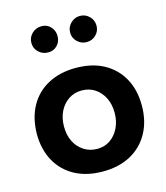

<svg xmlns="http://www.w3.org/2000/svg" viewBox="-111 -817 789 914"><g transform="rotate(-15 283.5 -360.0)"><path d="M284 12Q205 12 147 -19Q89 -50 57 -107.5Q25 -165 25 -242Q26 -320 57.5 -377.5Q89 -435 147.5 -466.5Q206 -498 284 -498Q364 -498 421.5 -467Q479 -436 511 -379Q543 -322 543 -244Q543 -167 511 -109Q479 -51 421 -19.5Q363 12 284 12ZM285 -99Q322 -99 349.5 -118Q377 -137 393 -170Q409 -203 409 -244Q409 -286 393 -318Q377 -350 349 -368.5Q321 -387 284 -387Q248 -387 219.5 -368Q191 -349 175 -316.5Q159 -284 159 -242Q159 -200 175 -168Q191 -136 220 -117.5Q249 -99 285 -99ZM179 -603Q206 -603 223.5 -621.5Q241 -640 241 -667Q241 -694 223.5 -713Q206 -732 179 -732Q151 -732 131.5 -713Q112 -694 112 -667Q112 -640 131.5 -621.5Q151 -603 179 -603ZM368 -603Q395 -603 414 -621.5Q433 -640 433 -667Q433 -694 414 -713Q395 -732 368 -732Q342 -732 322.5 -713Q303 -694 303 -667Q303 -640 322.5 -621.5Q342 -603 368 -603Z"/></g></svg>

Font: Catamaran Thin
Style: Bold
Weight: 700
Version: Version 2.000